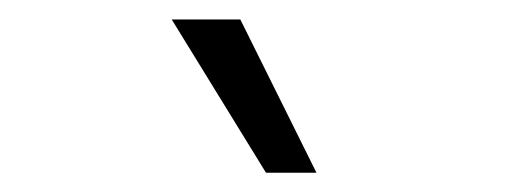

<svg xmlns="http://www.w3.org/2000/svg" viewBox="-20 -810 540 197"><path d="M252.9 -632.8 156.2 -790H226.6L304.7 -632.8Z"/></svg>

Font: GenEi Gothic M Light
Style: Regular
Weight: 300
Designer: o_tamon (Modified); [Source Han Sans]
Ryoko NISHIZUKA  (kana & ideographs); Paul D. Hunt (Latin, Greek & Cyrillic); Wenl
Version: Version 1.1a;Original Version 1.004